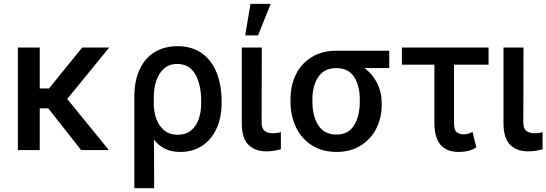

<svg xmlns="http://www.w3.org/2000/svg" viewBox="-20 -776 2826 993"><path d="M185.5 -318.4H233.4L405.3 -530.3H544.9L327.6 -264.2L543 0H399.4L229.5 -215.8H185.5V0H72.3V-530.3H185.5Z M898.4 -537.1Q972.2 -537.1 1023.4 -501Q1074.7 -464.8 1100.3 -400.6Q1126 -336.4 1126 -252V-242.2Q1126 -168 1099.9 -110.8Q1073.7 -53.7 1025.4 -22Q977.1 9.8 912.1 9.8Q867.2 9.8 834 -6.3Q800.8 -22.5 776.4 -53.7L777.3 197.3H674.8V-274.4Q674.8 -359.9 703.1 -418.9Q731.4 -478 781.7 -507.6Q832 -537.1 898.4 -537.1ZM775.4 -230Q776.9 -193.4 789.3 -159.2Q801.8 -125 829.1 -102.1Q856.4 -79.1 899.4 -79.1Q940.9 -79.1 968 -101.3Q995.1 -123.5 1007.8 -160.2Q1020.5 -196.8 1020.5 -242.2V-252Q1020.5 -338.9 989.7 -392.1Q959 -445.3 896.5 -445.3Q855 -445.3 827.6 -420.7Q800.3 -396 787.6 -356.4Q774.9 -316.9 775.4 -271.5Z M1334 -530.3 1333 -143.6Q1333 -111.3 1348.6 -99.1Q1364.3 -86.9 1391.6 -86.9Q1402.8 -86.9 1414.1 -88.6Q1425.3 -90.3 1432.6 -92.8V-3.9Q1394 6.8 1357.4 6.8Q1298.3 6.8 1264.4 -27.8Q1230.5 -62.5 1230.5 -137.7V-530.3ZM1275.4 -755.9H1379.9L1314.5 -592.8H1248Z M1719.7 -513.7H1993.2V-423.8H1865.2Q1906.7 -393.6 1930.4 -346.2Q1954.1 -298.8 1954.1 -242.2V-232.4Q1954.1 -167 1926.3 -111.6Q1898.4 -56.2 1845.5 -23.2Q1792.5 9.8 1720.7 9.8Q1647.5 9.8 1593.5 -24.2Q1539.6 -58.1 1511 -117.4Q1482.4 -176.8 1482.4 -251V-262.7Q1482.4 -334.5 1510.7 -391.6Q1539.1 -448.7 1592.8 -481.2Q1646.5 -513.7 1719.7 -513.7ZM1720.7 -80.1Q1781.7 -80.1 1811.3 -127.9Q1840.8 -175.8 1840.8 -251V-262.7Q1840.8 -333.5 1811 -378.7Q1781.2 -423.8 1719.7 -423.8Q1657.2 -423.8 1626.5 -378.4Q1595.7 -333 1595.7 -262.7V-251Q1595.7 -175.3 1626.5 -127.7Q1657.2 -80.1 1720.7 -80.1Z M2506.8 -441.4H2328.1V-139.6Q2328.1 -103.5 2342 -92.3Q2356 -81.1 2378.9 -81.1Q2391.1 -81.1 2401.6 -84.5Q2412.1 -87.9 2423.8 -93.8L2443.4 -13.7Q2421.4 0 2400.6 4.9Q2379.9 9.8 2352.5 9.8Q2290 9.8 2258.3 -27.1Q2226.6 -64 2226.6 -142.6V-441.4H2058.6V-530.3H2506.8Z M2687.5 -530.3 2686.5 -143.6Q2686.5 -111.3 2702.1 -99.1Q2717.8 -86.9 2745.1 -86.9Q2756.3 -86.9 2767.6 -88.6Q2778.8 -90.3 2786.1 -92.8V-3.9Q2747.6 6.8 2710.9 6.8Q2651.9 6.8 2617.9 -27.8Q2584 -62.5 2584 -137.7V-530.3Z"/></svg>

Font: Pretendard Medium
Style: Regular
Weight: 500
Designer: Base glyphs from Inter by Rasmus Andersson; Hangeul glyphs from Noto Sans CJK(Source Han Sans) by Jang Soo-young and Kan
Foundry: Kil Hyung-jin
Version: Version 1.309